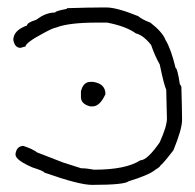

<svg xmlns="http://www.w3.org/2000/svg" viewBox="-20 -507 528 520"><path d="M258.3 -486.8H268.1Q296.4 -486.8 354 -463.4Q365.7 -453.6 387.2 -445.8Q420.4 -419.9 428.2 -398.9Q442.9 -375.5 455.6 -322.8Q460.4 -322.8 467.3 -277.8Q469.2 -277.8 471.2 -272Q473.1 -206.1 473.1 -182.1Q473.1 -157.2 449.7 -100.1Q420.4 -62 414.6 -59.1Q414.6 -55.7 400.9 -47.4Q384.3 -33.2 328.6 -16.1Q316.9 -6.3 231 -6.3H229Q194.3 -6.3 100.1 -39.6Q98.6 -43.9 68.8 -53.2Q22 -73.2 22 -88.4V-90.3Q25.4 -111.8 43.5 -111.8Q69.3 -103 80.6 -94.2L150.9 -66.9L199.7 -51.3Q214.4 -51.3 234.9 -47.4Q320.8 -47.4 359.9 -72.8Q378.9 -72.8 412.6 -121.6Q432.1 -164.6 432.1 -186Q432.1 -191.9 430.2 -264.2Q424.3 -275.9 412.6 -332.5Q399.4 -355.5 389.2 -385.3Q368.2 -411.6 348.1 -416.5Q321.3 -436 270 -445.8H242.7Q165 -445.8 131.3 -432.1Q125.5 -432.1 100.1 -418.5Q49.3 -391.6 49.3 -381.3L35.6 -377.4Q20 -377.4 16.1 -398.9Q16.1 -424.8 53.2 -438Q53.2 -445.8 78.6 -453.6Q103.5 -473.1 129.4 -473.1Q129.4 -477.1 160.6 -482.9Q160.6 -484.9 162.6 -484.9Q223.1 -486.8 258.3 -486.8ZM224.6 -285.2H232.4Q265.6 -280.3 265.6 -252Q250.5 -218.8 230.5 -218.8H224.6Q199.2 -225.1 199.2 -244.1V-259.8Q205.6 -285.2 224.6 -285.2Z"/></svg>

Font: CEF Fonts CJK
Style: Regular
Weight: 400
Designer: PartyBoss (派对大魔王)
Version: Release 2.25